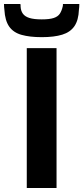

<svg xmlns="http://www.w3.org/2000/svg" viewBox="-62 -941 417 961"><path d="M72 0V-700H221V0ZM147 -755Q87 -755 46 -766.5Q5 -778 -16 -808Q-37 -838 -40 -892Q-41 -899 -41.5 -906Q-42 -913 -42 -921H40Q41 -918 41 -915Q41 -912 41 -909Q42 -887 52.5 -872.5Q63 -858 85.5 -851Q108 -844 147 -844Q186 -844 207 -851Q228 -858 237.5 -872.5Q247 -887 252 -909Q253 -912 253 -915Q253 -918 253 -921H335Q335 -913 334.5 -906Q334 -899 333 -892Q331 -840 310.5 -810Q290 -780 249.5 -767.5Q209 -755 147 -755Z"/></svg>

Font: Georama SemiExpanded SemiBold
Style: Regular
Weight: 600
Width: 6
Designer: Jean-Baptiste Levee
Foundry: Production Type
Version: Version 1.001